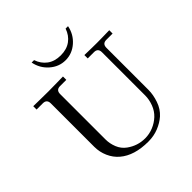

<svg xmlns="http://www.w3.org/2000/svg" viewBox="-241 -1116 1312 1312"><g transform="rotate(-45 415.0 -460.0)"><path d="M265.6 -932.6H289.1Q305.7 -883.3 344.5 -854.7Q383.3 -826.2 441.4 -826.2Q499.5 -826.2 538.3 -854.7Q577.1 -883.3 593.8 -932.6H617.2Q604.5 -866.7 554.7 -823Q504.9 -779.3 441.4 -779.3Q377.9 -779.3 328.1 -823Q278.3 -866.7 265.6 -932.6ZM62.5 -681.6V-713.9Q64.5 -713.9 122.6 -712.9Q180.7 -711.9 206.1 -711.9Q231.4 -711.9 289.6 -712.9Q347.7 -713.9 349.6 -713.9V-681.6H289.1Q251 -681.6 251 -642.6V-203.1Q251 -163.6 266.8 -124.3Q282.7 -85 316.4 -60.5Q375.5 -17.6 448.2 -17.6Q488.8 -17.6 527.1 -33.2Q565.4 -48.8 594.7 -76.2Q625 -104.5 640.1 -145Q655.3 -185.5 655.3 -224.6V-642.6Q655.3 -681.6 617.2 -681.6H556.6V-713.9Q559.1 -713.9 580.3 -713.4Q601.6 -712.9 629.6 -712.4Q657.7 -711.9 676.8 -711.9Q695.8 -711.9 723.9 -712.4Q752 -712.9 773.2 -713.4Q794.4 -713.9 796.9 -713.9V-681.6H736.3Q698.2 -681.6 698.2 -642.6V-236.3Q698.2 -189 680.4 -137.2Q662.6 -85.4 625 -51.8Q591.8 -22.5 546.4 -4.4Q501 13.7 448.2 13.7Q312.5 13.7 237.3 -50.8Q201.2 -81.5 181.2 -127Q161.1 -172.4 161.1 -222.7V-642.6Q161.1 -681.6 123 -681.6Z"/></g></svg>

Font: Theano Old Style
Style: Regular
Weight: 400
Designer: Alexey Kryukov
Version: Version 2.00